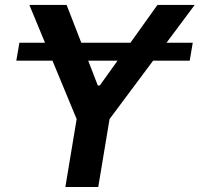

<svg xmlns="http://www.w3.org/2000/svg" viewBox="-20 -747 798 767"><path d="M750 -576.3H645.2L757.8 -727.3H609L501.1 -576.3H304.7L246.1 -727.3H97.3L159.8 -576.3H57.5L45.1 -504.6H189.6L286.2 -271.3L241.1 0H372.5L417.6 -271.3L591.6 -504.6H737.9ZM332.4 -504.6H449.6L378.6 -405.5H370.7Z"/></svg>

Font: Margiela Sans Semi Bold
Style: Italic
Weight: 600
Italic angle: -9.39999°
Designer: Stefan Endress, Andreas Faust
Version: Version 1.100;FEAKit 1.0